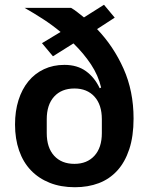

<svg xmlns="http://www.w3.org/2000/svg" viewBox="-20 -773 629 805"><path d="M461 -699 387 -651Q456 -579 498 -485Q540 -391 540 -276Q540 -202 522 -147.5Q504 -93 471.5 -57.5Q439 -22 394 -5Q349 12 294 12Q235 12 188.5 -6.5Q142 -25 109.5 -59Q77 -93 60 -142Q43 -191 43 -251Q43 -307 57.5 -353Q72 -399 99 -432Q126 -465 164.5 -483Q203 -501 250 -501Q304 -501 340.5 -474.5Q377 -448 398 -403L404 -406Q392 -457 361.5 -503Q331 -549 288 -591L202 -537L156 -592L234 -639Q199 -668 160.5 -693Q122 -718 83 -740H278Q292 -732 305 -721.5Q318 -711 332 -700L416 -753ZM292 -86Q345 -86 376 -120Q407 -154 407 -215V-273Q407 -334 376 -368Q345 -402 292 -402Q238 -402 207 -368Q176 -334 176 -273V-215Q176 -154 207 -120Q238 -86 292 -86Z"/></svg>

Font: IBM Plex Sans Thai SemiBold
Style: Regular
Weight: 600
Designer: Mike Abbink, Paul van der Laan, Pieter van Rosmalen, Ben Mitchell, Mark Frömberg
Foundry: Bold Monday
Version: Version 1.1